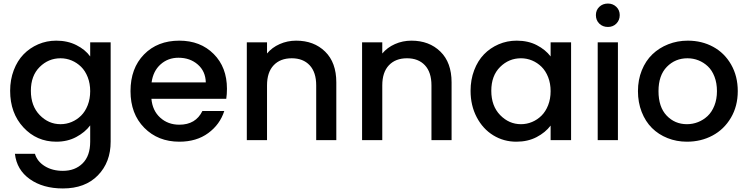

<svg xmlns="http://www.w3.org/2000/svg" viewBox="-20 -789 4211 1081"><path d="M37.1 -277.8Q37.1 -340.3 57.4 -393.6Q77.6 -446.8 112.5 -482.9Q147.5 -519 195.1 -539.6Q242.7 -560.1 296.9 -560.1Q360.4 -560.1 410.2 -534.9Q460 -509.8 487.8 -471.2V-550.8H603V8.8Q603 124.5 531.2 198.2Q459.5 272 334 272Q222.2 272 148.2 219.7Q74.2 167.5 64 77.1H176.8Q189.5 120.1 232.2 146.5Q274.9 172.9 334 172.9Q402.8 172.9 445.3 130.6Q487.8 88.4 487.8 8.8V-83Q458.5 -43.9 409.2 -17.6Q359.9 8.8 296.9 8.8Q186.5 8.8 111.8 -71.8Q37.1 -152.3 37.1 -277.8ZM487.8 -275.9Q487.8 -318.8 473.9 -354.5Q460 -390.1 436.5 -413.1Q413.1 -436 383.3 -448.5Q353.5 -460.9 320.8 -460.9Q252.9 -460.9 203.4 -411.9Q153.8 -362.8 153.8 -277.8Q153.8 -192.4 203.6 -141.1Q253.4 -89.8 320.8 -89.8Q353.5 -89.8 383.3 -102.3Q413.1 -114.7 436.5 -137.9Q460 -161.1 473.9 -196.8Q487.8 -232.4 487.8 -275.9Z M984.9 -463.9Q925.8 -463.9 884 -426.5Q842.3 -389.2 833.5 -325.2H1138.7Q1137.2 -387.7 1093.5 -425.8Q1049.8 -463.9 984.9 -463.9ZM1242.7 -164.1Q1218.3 -87.9 1152.3 -39.6Q1086.4 8.8 989.7 8.8Q869.6 8.8 792.2 -69.6Q714.8 -147.9 714.8 -275.9Q714.8 -404.8 790.8 -482.4Q866.7 -560.1 989.7 -560.1Q1108.4 -560.1 1183.1 -485.1Q1257.8 -410.2 1257.8 -289.1Q1257.8 -258.3 1253.9 -232.9H832.5Q838.4 -166 882.1 -126.5Q925.8 -86.9 989.7 -86.9Q1082 -86.9 1119.6 -164.1Z M1760.3 0V-308.1Q1760.3 -382.3 1723.4 -421.6Q1686.5 -460.9 1622.6 -460.9Q1558.1 -460.9 1520.8 -421.6Q1483.4 -382.3 1483.4 -308.1V0H1369.6V-550.8H1483.4V-487.8Q1511.2 -521.5 1554.7 -540.8Q1598.1 -560.1 1647.5 -560.1Q1747.6 -560.1 1810.5 -498.5Q1873.5 -437 1873.5 -325.2V0Z M2409.2 0V-308.1Q2409.2 -382.3 2372.3 -421.6Q2335.4 -460.9 2271.5 -460.9Q2207 -460.9 2169.7 -421.6Q2132.3 -382.3 2132.3 -308.1V0H2018.6V-550.8H2132.3V-487.8Q2160.2 -521.5 2203.6 -540.8Q2247.1 -560.1 2296.4 -560.1Q2396.5 -560.1 2459.5 -498.5Q2522.5 -437 2522.5 -325.2V0Z M2629.4 -277.8Q2629.4 -340.3 2649.7 -393.6Q2669.9 -446.8 2704.8 -482.9Q2739.7 -519 2787.4 -539.6Q2835 -560.1 2889.2 -560.1Q2953.6 -560.1 3002.4 -534.7Q3051.3 -509.3 3080.1 -471.2V-550.8H3195.3V0H3080.1V-82Q3050.8 -43 3001.2 -17.1Q2951.7 8.8 2887.2 8.8Q2815.9 8.8 2757.3 -27.1Q2698.7 -63 2664.1 -128.9Q2629.4 -194.8 2629.4 -277.8ZM3080.1 -275.9Q3080.1 -318.8 3066.2 -354.5Q3052.2 -390.1 3028.8 -413.1Q3005.4 -436 2975.6 -448.5Q2945.8 -460.9 2913.1 -460.9Q2845.2 -460.9 2795.7 -411.9Q2746.1 -362.8 2746.1 -277.8Q2746.1 -192.4 2795.9 -141.1Q2845.7 -89.8 2913.1 -89.8Q2945.8 -89.8 2975.6 -102.3Q3005.4 -114.7 3028.8 -137.9Q3052.2 -161.1 3066.2 -196.8Q3080.1 -232.4 3080.1 -275.9Z M3345.2 0V-550.8H3459V0ZM3402.8 -637.2Q3373.5 -637.2 3354.2 -656Q3335 -674.8 3335 -704.1Q3335 -731.9 3354.2 -750.5Q3373.5 -769 3402.8 -769Q3430.7 -769 3450 -750.5Q3469.2 -731.9 3469.2 -704.1Q3469.2 -675.3 3450.2 -656.2Q3431.2 -637.2 3402.8 -637.2Z M3847.7 8.8Q3789.1 8.8 3738.3 -11.5Q3687.5 -31.7 3650.6 -68.4Q3613.8 -105 3592.8 -158.7Q3571.8 -212.4 3571.8 -275.9Q3571.8 -339.4 3593.5 -393.1Q3615.2 -446.8 3653.1 -483.2Q3690.9 -519.5 3742.4 -539.8Q3793.9 -560.1 3852.5 -560.1Q3931.2 -560.1 3994.9 -525.6Q4058.6 -491.2 4096.2 -425.8Q4133.8 -360.4 4133.8 -275.9Q4133.8 -191.4 4095.2 -126Q4056.6 -60.5 3991.7 -25.9Q3926.8 8.8 3847.7 8.8ZM3687.5 -275.9Q3687.5 -186.5 3733.4 -138.2Q3779.3 -89.8 3847.7 -89.8Q3880.4 -89.8 3910.2 -101.6Q3939.9 -113.3 3963.9 -135.7Q3987.8 -158.2 4002.2 -194.3Q4016.6 -230.5 4016.6 -275.9Q4016.6 -321.3 4002.7 -357.4Q3988.8 -393.6 3965.3 -415.5Q3941.9 -437.5 3912.6 -449.2Q3883.3 -460.9 3850.6 -460.9Q3781.7 -460.9 3734.6 -412.8Q3687.5 -364.7 3687.5 -275.9Z"/></svg>

Font: SVN-Poppins Medium
Style: Regular
Weight: 500
Designer: Ninad Kale (Devanagari), Jonny Pinhorn (Latin)
Foundry: Indian Type Foundry
Version: Version 3.002 2017